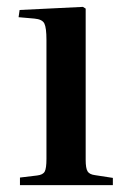

<svg xmlns="http://www.w3.org/2000/svg" viewBox="-20 -538 375 558"><path d="M38 0V-22L88 -28Q105 -30 110 -39.5Q115 -49 115 -76V-422Q115 -457 109 -469.5Q103 -482 80 -484L34 -488L37 -509L221 -518L229 -513V-73Q229 -49 234.5 -40Q240 -31 256 -29L308 -21V0Z"/></svg>

Font: Literata 60pt Medium
Style: Regular
Weight: 500
Designer: Latin by Veronika Burian and Jose Scaglione. Greek by Irene Vlachou. Cyrillic by Vera Evstafieva.
Foundry: TypeTogether
Version: Version 3.103;gftools[0.9.29]